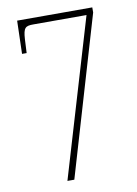

<svg xmlns="http://www.w3.org/2000/svg" viewBox="-82 -769 589 823"><g transform="rotate(-10 212.5 -357.0)"><path d="M144 0H174L378 -692V-714H51L47 -570H67L70 -630C73 -680 82 -686 117 -686H348Z"/></g></svg>

Font: Noto Serif ExtraCondensed Thin
Style: Regular
Weight: 100
Width: 2
Designer: Monotype Design Team
Foundry: Monotype Imaging Inc.
Version: Version 2.013